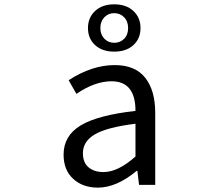

<svg xmlns="http://www.w3.org/2000/svg" viewBox="-20 -859 1040 892"><path d="M434.6 12.7Q364.3 12.7 319.8 -28.3Q275.4 -69.3 275.4 -140.6Q275.4 -228.5 355 -276.4Q434.6 -324.2 609.4 -343.8Q609.4 -481.4 498 -481.4Q420.9 -481.4 335 -422.9L298.8 -486.3Q407.2 -556.6 512.7 -556.6Q608.4 -556.6 654.8 -497.6Q701.2 -438.5 701.2 -334V0H626L618.2 -65.4H615.2Q521.5 12.7 434.6 12.7ZM460.9 -59.6Q528.3 -59.6 609.4 -131.8V-284.2Q476.6 -267.6 420.9 -234.9Q365.2 -202.1 365.2 -147.5Q365.2 -103.5 391.6 -81.5Q418 -59.6 460.9 -59.6ZM599.6 -649.4Q566.4 -619.1 510.7 -619.1Q455.1 -619.1 421.9 -649.4Q388.7 -679.7 388.7 -728.5Q388.7 -777.3 421.9 -808.1Q455.1 -838.9 510.7 -838.9Q566.4 -838.9 599.6 -808.1Q632.8 -777.3 632.8 -728.5Q632.8 -679.7 599.6 -649.4ZM446.3 -728.5Q446.3 -698.2 464.8 -679.2Q483.4 -660.2 510.7 -660.2Q538.1 -660.2 556.6 -678.7Q575.2 -697.3 575.2 -728.5Q575.2 -759.8 556.6 -778.8Q538.1 -797.9 510.7 -797.9Q483.4 -797.9 464.8 -778.8Q446.3 -759.8 446.3 -728.5Z"/></svg>

Font: GenEi Gothic M Regular
Style: Regular
Weight: 400
Designer: o_tamon (Modified); [Source Han Sans]
Ryoko NISHIZUKA  (kana & ideographs); Paul D. Hunt (Latin, Greek & Cyrillic); Wenl
Version: Version 1.1a;Original Version 1.004